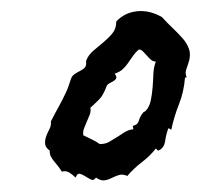

<svg xmlns="http://www.w3.org/2000/svg" viewBox="-20 -709 357 341"><path d="M314.5 -596.7Q312.5 -589.8 310.5 -584.5Q308.6 -579.1 311.5 -571.3H308.6Q306.6 -545.9 297.9 -523.9Q289.1 -502 284.2 -478.5L279.3 -481.4Q275.4 -472.7 273.4 -459Q271.5 -445.3 260.7 -441.4L256.8 -445.3Q246.1 -431.6 231.9 -420.9Q217.8 -410.2 206.1 -396.5Q197.3 -400.4 190.4 -397.9Q183.6 -395.5 177.7 -392.6Q171.9 -389.6 165.5 -388.7Q159.2 -387.7 150.4 -393.6Q146.5 -387.7 141.6 -390.1Q136.7 -392.6 131.3 -396Q126 -399.4 121.6 -400.4Q117.2 -401.4 114.3 -393.6Q109.4 -398.4 103.5 -402.3Q97.7 -406.2 89.8 -404.3Q85 -412.1 76.2 -422.4Q67.4 -432.6 68.4 -441.4Q60.5 -447.3 60.1 -453.6Q59.6 -460 62 -466.8Q64.5 -473.6 67.9 -480Q71.3 -486.3 70.3 -493.2Q77.1 -506.8 84 -519Q90.8 -531.2 96.7 -543.9Q99.6 -549.8 101.6 -555.7Q103.5 -561.5 105.5 -567.4Q107.4 -574.2 112.8 -577.6Q118.2 -581.1 123 -583.5Q127.9 -585.9 130.9 -589.4Q133.8 -592.8 132.8 -600.6Q136.7 -611.3 146 -619.1Q155.3 -627 164.1 -634.3Q172.9 -641.6 179.7 -649.9Q186.5 -658.2 186.5 -670.9Q201.2 -686.5 223.1 -689Q245.1 -691.4 267.6 -678.7Q276.4 -668.9 286.1 -659.7Q295.9 -650.4 304.2 -641.1Q312.5 -631.8 315.9 -621.1Q319.3 -610.4 314.5 -596.7ZM256.8 -599.6Q252 -599.6 248 -603Q244.1 -606.4 240.7 -610.4Q237.3 -614.3 233.9 -617.7Q230.5 -621.1 226.6 -621.1Q220.7 -616.2 216.3 -609.9Q211.9 -603.5 207.5 -597.2Q203.1 -590.8 197.8 -585.9Q192.4 -581.1 183.6 -578.1Q187.5 -573.2 186.5 -570.3Q185.5 -567.4 182.1 -565.4Q178.7 -563.5 174.3 -561Q169.9 -558.6 168.9 -554.7Q163.1 -540 157.7 -534.2Q152.3 -528.3 140.6 -517.6Q141.6 -510.7 139.2 -504.9Q136.7 -499 134.3 -493.2Q131.8 -487.3 129.4 -481.4Q127 -475.6 127.9 -468.8Q135.7 -464.8 143.1 -461.4Q150.4 -458 157.2 -453.1Q167 -453.1 173.8 -457Q180.7 -460.9 187.5 -465.3Q194.3 -469.7 201.2 -474.1Q208 -478.5 216.8 -479.5L215.8 -485.4Q224.6 -487.3 226.6 -494.6Q228.5 -502 233.4 -507.8Q235.4 -510.7 235.4 -510.3Q235.4 -509.8 238.3 -511.7Q245.1 -518.6 247.6 -529.8Q250 -541 251 -553.2Q252 -565.4 252.4 -577.6Q252.9 -589.8 256.8 -599.6Z"/></svg>

Font: Homemade Apple
Style: Regular
Weight: 400
Version: Version 1.001